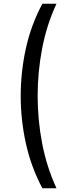

<svg xmlns="http://www.w3.org/2000/svg" viewBox="-20 -800 350 1020"><path d="M205 -780Q145 -668 117.5 -543Q90 -418 90 -290Q90 -163 117.5 -38Q145 87 205 200H280Q228 87 204 -38Q180 -163 180 -290Q180 -418 204 -543Q228 -668 280 -780Z"/></svg>

Font: Jost-400-Book
Style: Regular
Weight: 400
Version: Version 3.200; ttfautohint (v0.97) -l 8 -r 50 -G 200 -x 14 -